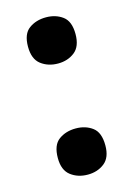

<svg xmlns="http://www.w3.org/2000/svg" viewBox="-93 -607 468 671"><g transform="rotate(-15 140.5 -271.5)"><path d="M54 -70Q54 -117 79.5 -135.5Q105 -154 141 -154Q176 -154 201 -135.5Q226 -117 226 -70Q226 -26 201 -6.5Q176 13 141 13Q105 13 79.5 -6.5Q54 -26 54 -70ZM54 -473Q54 -519 79.5 -537.5Q105 -556 141 -556Q176 -556 201 -537.5Q226 -519 226 -473Q226 -428 201 -408.5Q176 -389 141 -389Q105 -389 79.5 -408.5Q54 -428 54 -473Z"/></g></svg>

Font: Noto Sans Symbols
Style: Bold
Weight: 700
Version: Version 2.002